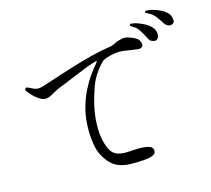

<svg xmlns="http://www.w3.org/2000/svg" viewBox="-116 -985 1232 1119"><g transform="rotate(-15 500.0 -425.0)"><path d="M768 -641Q764 -639 747 -641Q730 -643 708.5 -646.5Q687 -650 671 -652Q643 -656 616.5 -652Q590 -648 571.5 -642Q553 -636 548 -633Q538 -628 519.5 -607.5Q501 -587 481.5 -555.5Q462 -524 449 -485Q416 -389 409.5 -315Q403 -241 413.5 -190Q424 -139 442 -112Q459 -88 487.5 -81.5Q516 -75 546 -77.5Q576 -80 598 -80Q636 -82 664.5 -74.5Q693 -67 692 -43Q692 -28 677.5 -20.5Q663 -13 645.5 -10.5Q628 -8 618 -7Q575 -4 536.5 -5Q498 -6 465 -19Q432 -32 406 -65Q372 -108 362.5 -154Q353 -200 352 -252Q351 -323 366 -382Q381 -441 404 -487Q427 -533 450 -565Q473 -597 488 -614.5Q503 -632 502 -634Q500 -638 492.5 -635Q485 -632 477 -630Q461 -626 429.5 -613.5Q398 -601 362 -586Q326 -571 294.5 -558Q263 -545 247 -539Q238 -536 223 -527Q208 -518 192 -510Q176 -502 165 -501Q148 -499 130.5 -508Q113 -517 98 -531Q83 -545 73.5 -556.5Q64 -568 62 -570Q53 -581 60 -589Q64 -594 68.5 -592.5Q73 -591 80 -588Q87 -585 106 -575.5Q125 -566 151 -572Q162 -574 194.5 -585Q227 -596 274 -611.5Q321 -627 376 -643.5Q431 -660 486.5 -674Q542 -688 590 -695Q613 -698 630 -707.5Q647 -717 679 -724Q694 -727 715 -721Q736 -715 753.5 -705.5Q771 -696 776 -686Q784 -671 784 -659.5Q784 -648 768 -641ZM743 -790Q745 -796 756.5 -794Q768 -792 779 -790Q784 -788 801 -782Q818 -776 837.5 -764.5Q857 -753 871.5 -736Q886 -719 886 -696Q886 -669 868 -663Q859 -660 844.5 -665.5Q830 -671 822 -689Q813 -708 797.5 -733.5Q782 -759 764 -770Q756 -774 749 -779.5Q742 -785 743 -790ZM848 -840Q850 -846 862 -845Q874 -844 884 -842Q889 -841 906.5 -836Q924 -831 944.5 -820.5Q965 -810 980 -793.5Q995 -777 996 -753Q997 -740 991.5 -735Q986 -730 981 -728Q972 -724 959 -728.5Q946 -733 935 -750Q924 -768 907 -790.5Q890 -813 871 -822Q864 -826 855 -830.5Q846 -835 848 -840Z"/></g></svg>

Font: Shippori Mincho TTF
Style: Regular
Weight: 400
Version: Version 2.100